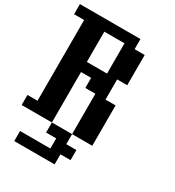

<svg xmlns="http://www.w3.org/2000/svg" viewBox="-231 -902 1154 1267"><g transform="rotate(30 346.0 -269.0)"><path d="M76.7 230.5V153.8H307.6V76.7H230.5V0H384.3V76.7H461.4V153.8H384.3V230.5ZM384.3 -461.4V-691.9H230.5V-461.4ZM0 0V-76.7H76.7V-691.9H0V-769H461.4V-691.9H538.1V-461.4H461.4V-307.6H538.1V0H384.3V-307.6H307.6V-384.3H230.5V0Z"/></g></svg>

Font: Good Old DOS
Style: Regular
Weight: 400
Designer: Vasily Draigo
Foundry: Vasily Draigo
Version: 1.0